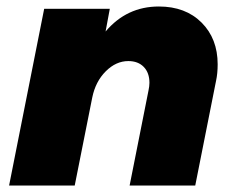

<svg xmlns="http://www.w3.org/2000/svg" viewBox="-20 -571 722 591"><path d="M650 -373Q650 -345 645 -322L581 0H379L437 -292Q440 -306 440 -316Q440 -347 422.5 -365Q405 -383 375 -383Q337 -383 305.5 -351.5Q274 -320 264 -271L210 0H8L116 -544H318L305 -474Q370 -551 469 -551Q551 -551 600.5 -501.5Q650 -452 650 -373Z"/></svg>

Font: Gontserrat ExtraBold
Style: Italic
Weight: 800
Italic angle: -11.3°
Designer: Julieta Ulanovsky
Foundry: Julieta Ulanovsky
Version: Version 6.001